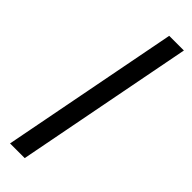

<svg xmlns="http://www.w3.org/2000/svg" viewBox="-300 -746 916 916"><g transform="rotate(45 158.0 -288.0)"><path d="M28 162 202 -738H301L127 162Z"/></g></svg>

Font: REM Medium Medium
Style: Italic
Weight: 500
Italic angle: -11°
Version: Version 1.005;gftools[0.9.28]